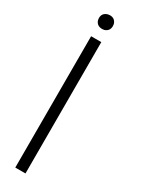

<svg xmlns="http://www.w3.org/2000/svg" viewBox="-167 -525 470 638"><g transform="rotate(30 67.5 -206.0)"><path d="M19.5 -477.5Q19.5 -497.1 39.1 -502.9Q43.9 -503.9 46.9 -503.9Q66.4 -503.9 72.3 -485.4Q73.2 -481.4 73.2 -477.5Q73.2 -458 54.7 -452.1Q50.8 -451.2 46.9 -451.2Q26.4 -451.2 20.5 -469.7Q19.5 -474.6 19.5 -477.5ZM27.3 91.8V-412.1H66.4V91.8Z"/></g></svg>

Font: Post No Bills Colombo
Style: Light
Weight: 400
Designer: Kosala Senevirathne, Siva Puranthara, Lasantha Premarathna, Tharique Azeez
Foundry: Mooniak
Version: Version 1.220 ; ttfautohint (v1.5)